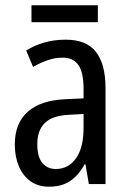

<svg xmlns="http://www.w3.org/2000/svg" viewBox="-20 -696 484 726"><path d="M228 -546Q307 -546 343 -499.5Q379 -453 379 -363V0H316L303 -75H300Q284 -46 265 -27.5Q246 -9 222 0.5Q198 10 166 10Q124 10 95 -11Q66 -32 51 -68Q36 -104 36 -150Q36 -230 85 -273.5Q134 -317 229 -321L296 -324V-359Q296 -422 276.5 -450Q257 -478 217 -478Q189 -478 162 -469Q135 -460 105 -443L79 -505Q111 -525 148.5 -535.5Q186 -546 228 -546ZM242 -262Q178 -259 149.5 -231Q121 -203 121 -151Q121 -103 140 -80Q159 -57 191 -57Q239 -57 267.5 -97.5Q296 -138 296 -213V-265ZM350 -676V-612H99V-676Z"/></svg>

Font: Noto Sans Display Condensed
Style: Regular
Weight: 400
Width: 3
Designer: Monotype Design Team
Foundry: Monotype Imaging Inc.
Version: Version 2.003